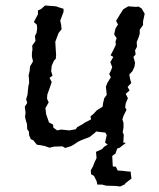

<svg xmlns="http://www.w3.org/2000/svg" viewBox="-20 -530 579 698"><path d="M217 8 207 2 176 3 160 7 143 1 128 -2 114 -4 101 -20 92 -24 86 -38 85 -52 79 -60 78 -80 75 -88 71 -105 73 -121 70 -142 79 -156 75 -169 80 -186 83 -216 86 -229 85 -247 84 -256 88 -273 89 -288 100 -307 96 -324V-338L98 -350L97 -364L109 -381L107 -399L113 -411L115 -427L114 -440L103 -450L118 -478V-492L129 -497L144 -510L184 -507L192 -504L211 -498V-487L199 -455L202 -441L204 -424L193 -410L188 -397L181 -378L183 -345L184 -330L183 -317L176 -309L168 -291L166 -271L171 -255L160 -247L168 -232L162 -214L152 -186L151 -171L157 -158L145 -137L148 -114L154 -97L158 -85L173 -77L174 -66L188 -56L202 -59L232 -56L255 -60L261 -68L281 -79L288 -84L311 -96L309 -107L320 -116L332 -129L353 -142L355 -156L359 -173L368 -185L365 -215L371 -230L383 -249L377 -261L383 -273L388 -286L381 -304L392 -323L382 -329L391 -346L401 -367L400 -379L404 -391L395 -405L400 -427L409 -441L402 -454L417 -479L428 -496L446 -507L474 -505L484 -506L495 -499L506 -480L500 -452V-439L488 -422V-408L485 -397L477 -377L478 -360L471 -347L473 -332L465 -323L471 -302L469 -288L462 -272L450 -259L453 -243L457 -228L444 -214L451 -201L437 -189L445 -173L437 -154L435 -139L440 -131L429 -109L425 -96L429 -83V-66L426 -50L430 -40L428 -7L402 2L380 4L362 -12L368 -39L363 -48L329 -52L326 -48L306 -32L293 -27L277 -21L264 -15L251 -6L239 1ZM401 146 366 145 351 141H334L331 128L322 110L311 103L310 89L318 75L324 59L331 45L329 22L351 12L358 4L369 -3L417 -7L432 -12L437 -10L415 7L406 10L400 28L388 37L390 75L401 76L408 90L426 91L441 93L455 94L456 105L458 119L436 136L434 140L417 148Z"/></svg>

Font: Winky Rough Light
Style: Italic
Weight: 300
Italic angle: -8.97852°
Designer: Simon Atzbach
Foundry: typofactur
Version: Version 1.206; ttfautohint (v1.8.4.7-5d5b)